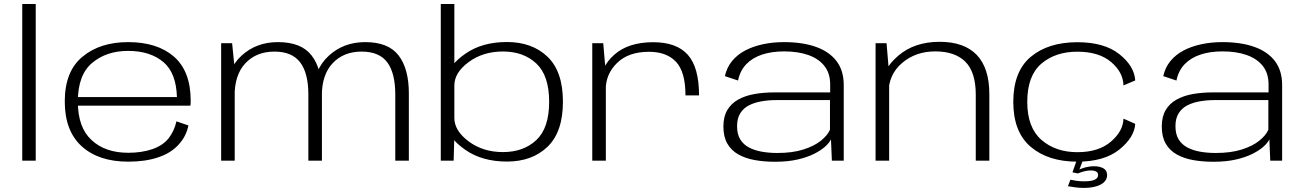

<svg xmlns="http://www.w3.org/2000/svg" viewBox="-20 -805 6528 962"><path d="M91.5 0H159V-785H91.5Z M623 5V-39.5Q506.5 -39.5 438.5 -103.5Q370 -166.5 370 -296Q370 -430 442 -490Q513.5 -550 622 -550Q733.5 -550 800.5 -492.5Q863 -438 866.5 -318.5H360.5V-275.5H934Q935.5 -287 935.5 -299.5Q935.5 -447.5 852 -521Q768 -594 622 -594Q481.5 -594 393.5 -521Q304.5 -448 304.5 -296.5Q304.5 -148.5 390 -71.5Q474.5 5 623 5ZM623 -39.5V5Q708.5 5 772 -16.5Q836 -37.5 875 -80.5Q913.5 -122.5 924 -176.5L864 -197Q854 -151 826 -113.5Q796.5 -76 743 -57.5Q689.5 -39.5 623 -39.5Z M1088 0H1156V-459L1143 -588.5H1088ZM1525 0H1593V-337Q1593 -460.5 1541.2 -527.2Q1489.5 -594 1373 -594Q1263.5 -594 1189.5 -525.5Q1115.5 -457 1115.5 -343.5L1155.5 -325Q1155.5 -431 1210.2 -488.8Q1265 -546.5 1355 -546.5Q1443 -546.5 1484 -492.5Q1525 -438.5 1525 -331.5ZM1960.5 0H2028.5V-337Q2028.5 -460.5 1977.2 -527.2Q1926 -594 1810 -594Q1701 -594 1626.5 -525Q1552 -456 1552 -343.5L1592.5 -325Q1592.5 -431 1647.2 -488.8Q1702 -546.5 1791.5 -546.5Q1880.5 -546.5 1920.5 -492.5Q1960.5 -438.5 1960.5 -331.5Z M2188.5 0H2253L2256.5 -130V-785H2188.5ZM2520 4.5Q2646 4.5 2723.2 -69.5Q2800.5 -143.5 2800.5 -295.5Q2800.5 -447 2723.2 -520.8Q2646 -594.5 2520 -594.5Q2396 -594.5 2312.2 -536.2Q2228.5 -478 2228.5 -426.5L2256.5 -377Q2256.5 -441 2328.2 -494Q2400 -547 2500 -547Q2603 -547 2667.2 -486.8Q2731.5 -426.5 2731.5 -295Q2731.5 -163.5 2667.2 -103.2Q2603 -43 2500 -43Q2400 -43 2328.2 -96.5Q2256.5 -150 2256.5 -214L2228.5 -163.5Q2228.5 -112 2312.2 -53.8Q2396 4.5 2520 4.5Z M3414.5 -327H3482.5Q3482.5 -467.5 3426.2 -530.5Q3370 -593.5 3253 -593.5Q3128.5 -593.5 3058.2 -531.2Q2988 -469 2988 -384L3015 -357Q3015 -434 3072 -489.8Q3129 -545.5 3231.5 -545.5Q3320 -545.5 3367.2 -495.2Q3414.5 -445 3414.5 -327ZM2947.5 0H3015.5V-436.5L3002.5 -588.5H2947.5Z M3863 5.5Q3928 5.5 3977.2 -6Q4026.5 -17.5 4061 -35.2Q4095.5 -53 4116 -72Q4136.5 -91 4143.5 -107L4148 0H4207.5V-379Q4207.5 -451.5 4171.2 -499Q4135 -546.5 4068 -570.2Q4001 -594 3908 -594Q3851.5 -594 3802 -583.2Q3752.5 -572.5 3713.2 -551.8Q3674 -531 3647.8 -499Q3621.5 -467 3612 -423.5L3678 -401.5Q3688 -451 3719 -483.2Q3750 -515.5 3798.2 -531.5Q3846.5 -547.5 3908.5 -547.5Q3979 -547.5 4030.8 -529Q4082.5 -510.5 4111 -474Q4139.5 -437.5 4139.5 -382.5V-342H3859.5Q3806.5 -342 3760 -333.8Q3713.5 -325.5 3678.5 -306Q3643.5 -286.5 3624 -253.5Q3604.5 -220.5 3604.5 -171Q3604.5 -120 3624 -85.8Q3643.5 -51.5 3679 -31.5Q3714.5 -11.5 3761.2 -3Q3808 5.5 3863 5.5ZM3874.5 -38.5Q3834 -38.5 3797.8 -44.8Q3761.5 -51 3733.2 -65.8Q3705 -80.5 3689 -106.5Q3673 -132.5 3673 -173Q3673 -212 3689.2 -237.8Q3705.5 -263.5 3733.2 -277.5Q3761 -291.5 3796.2 -297.5Q3831.5 -303.5 3869 -303.5H4138.5V-155Q4126.5 -127 4093 -100Q4059.5 -73 4005 -55.8Q3950.5 -38.5 3874.5 -38.5Z M4367 0H4435V-433.5L4422 -588.5H4367ZM4869 0H4937V-333Q4937 -464 4874 -529.8Q4811 -595.5 4687.5 -595.5Q4562 -595.5 4480.8 -526Q4399.5 -456.5 4399.5 -374.5L4432 -339.5Q4432 -431.5 4500 -489.5Q4568 -547.5 4666 -547.5Q4765 -547.5 4817 -495.5Q4869 -443.5 4869 -330.5Z M5378 5Q5512.5 5 5588 -55.5Q5663.5 -116 5668 -184.5L5609 -210.5Q5607.5 -148 5546 -95.2Q5484.5 -42.5 5378 -42.5Q5269 -42.5 5198 -104.2Q5127 -166 5127 -294.5Q5127 -425 5197.2 -485.5Q5267.5 -546 5378 -546Q5485.5 -546 5546.5 -494.8Q5607.5 -443.5 5609 -377L5668 -402Q5663.5 -474 5588.2 -533.8Q5513 -593.5 5378 -593.5Q5232 -593.5 5144.5 -520.2Q5057 -447 5057 -294.5Q5057 -143.5 5144.5 -69.2Q5232 5 5378 5ZM5411.5 136.5Q5434 136.5 5455 132.8Q5476 129 5492.2 121Q5508.5 113 5517.8 100.8Q5527 88.5 5527 72Q5527 48.5 5508.2 38.2Q5489.5 28 5462 28Q5439 28 5416.5 34Q5394 40 5382.5 48L5381 64Q5396 57.5 5413.2 53.2Q5430.5 49 5445 49Q5462 49 5472 54.5Q5482 60 5482 71.5Q5482 87.5 5465 95.5Q5448 103.5 5412.5 103.5Q5392 103.5 5374.5 101Q5357 98.5 5343 95.5L5331 128Q5349.5 131.5 5369.8 134Q5390 136.5 5411.5 136.5ZM5381 64 5405 0H5374L5353.5 58.5Z M6059.5 5.5Q6124.5 5.5 6173.8 -6Q6223 -17.5 6257.5 -35.2Q6292 -53 6312.5 -72Q6333 -91 6340 -107L6344.5 0H6404V-379Q6404 -451.5 6367.8 -499Q6331.5 -546.5 6264.5 -570.2Q6197.5 -594 6104.5 -594Q6048 -594 5998.5 -583.2Q5949 -572.5 5909.8 -551.8Q5870.5 -531 5844.2 -499Q5818 -467 5808.5 -423.5L5874.5 -401.5Q5884.5 -451 5915.5 -483.2Q5946.5 -515.5 5994.8 -531.5Q6043 -547.5 6105 -547.5Q6175.5 -547.5 6227.2 -529Q6279 -510.5 6307.5 -474Q6336 -437.5 6336 -382.5V-342H6056Q6003 -342 5956.5 -333.8Q5910 -325.5 5875 -306Q5840 -286.5 5820.5 -253.5Q5801 -220.5 5801 -171Q5801 -120 5820.5 -85.8Q5840 -51.5 5875.5 -31.5Q5911 -11.5 5957.8 -3Q6004.5 5.5 6059.5 5.5ZM6071 -38.5Q6030.5 -38.5 5994.2 -44.8Q5958 -51 5929.8 -65.8Q5901.5 -80.5 5885.5 -106.5Q5869.5 -132.5 5869.5 -173Q5869.5 -212 5885.8 -237.8Q5902 -263.5 5929.8 -277.5Q5957.5 -291.5 5992.8 -297.5Q6028 -303.5 6065.5 -303.5H6335V-155Q6323 -127 6289.5 -100Q6256 -73 6201.5 -55.8Q6147 -38.5 6071 -38.5Z"/></svg>

Font: Anybody Expanded Light
Style: Regular
Weight: 300
Width: 7
Version: Version 1.113;gftools[0.9.25]